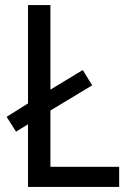

<svg xmlns="http://www.w3.org/2000/svg" viewBox="-20 -827 511 754"><path d="M90 -93V-339L43 -310L6 -368L90 -421V-807H178V-475L305 -552L342 -492L178 -393V-172H448V-93Z"/></svg>

Font: Noto Sans Kannada UI SemiCondensed
Style: Regular
Weight: 400
Width: 4
Designer: Jelle Bosma - Monotype Design Team
Foundry: Monotype Imaging Inc.
Version: Version 2.005; ttfautohint (v1.8.4.7-5d5b)